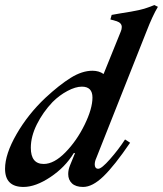

<svg xmlns="http://www.w3.org/2000/svg" viewBox="-35 -732 645 760"><path d="M-15 -64Q-15 -122 30.5 -201Q76 -280 145 -345Q200 -396 245 -424Q290 -452 331 -452Q357 -452 375 -439L443 -607Q447 -616 447 -625Q447 -641 427 -648L402 -655L407 -673L441 -679Q488 -686 516.5 -692.5Q545 -699 576 -712L590 -705Q569 -670 545 -608L346 -106Q340 -93 340 -81Q340 -73 343.5 -68.5Q347 -64 354 -64Q367 -64 400.5 -102Q434 -140 460 -180L480 -167Q418 -76 374.5 -34Q331 8 294 8Q265 8 250 -6Q235 -20 235 -43Q235 -60 242 -77L262 -126H257Q223 -70 164.5 -31Q106 8 58 8Q-15 8 -15 -64ZM331 -346Q331 -389 289 -389Q264 -389 232 -372Q200 -355 173 -328Q135 -288 111 -240Q87 -192 87 -147Q87 -83 138 -83Q179 -83 224 -129Q269 -175 300 -238.5Q331 -302 331 -346Z"/></svg>

Font: Ibarra Real Nova
Style: Bold Italic
Weight: 700
Italic angle: -22°
Designer: Jose Maria Ribagorda & Octavio Pardo
Foundry: Octavio Pardo
Version: Version 1.014